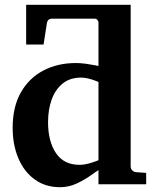

<svg xmlns="http://www.w3.org/2000/svg" viewBox="-20 -760 649 792"><path d="M228 12.2Q167 12.2 123 -19.8Q79.1 -51.8 55.7 -107.2Q32.2 -162.6 32.2 -232.9Q32.2 -318.8 65.9 -378.4Q99.6 -438 158.7 -469Q217.8 -500 293 -500Q312 -500 333.7 -497.1Q355.5 -494.1 370.8 -491Q386.2 -487.8 386.2 -487.8V-668.5Q386.2 -671.4 382.1 -677.2Q377.9 -683.1 370.1 -683.1H194.8Q175.3 -683.1 172.9 -661.1L159.7 -576.2H87.9V-740.2H519V-73.2Q519 -64 525.4 -57.4Q531.7 -50.8 541 -49.8L583 -46.9V0H386.2V-58.1Q378.9 -54.2 355 -36.9Q331.1 -19.5 297.9 -3.7Q264.6 12.2 228 12.2ZM308.1 -80.1Q326.2 -80.1 344.2 -85Q362.3 -89.8 374.3 -94.5Q386.2 -99.1 386.2 -99.1V-421.9Q386.2 -421.9 374.8 -426.5Q363.3 -431.2 346.7 -435.5Q330.1 -439.9 314.9 -439.9Q268.6 -439.9 238.3 -415.3Q208 -390.6 193.1 -349.1Q178.2 -307.6 178.2 -255.9Q178.2 -177.2 210.7 -128.7Q243.2 -80.1 308.1 -80.1Z"/></svg>

Font: Charis
Style: Bold
Weight: 700
Designer: Walt Agee, Miriam Martin, Annie Olsen, Victor Gaultney, Lorna Priest, Alan Ward, Bob Hallissy, Martin Hosken, Sharon Cor
Foundry: SIL Global
Version: Version 7.000